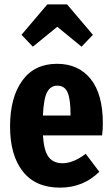

<svg xmlns="http://www.w3.org/2000/svg" viewBox="-20 -839 510 876"><path d="M241.2 -716.8 129.9 -626 78.1 -680.2 195.8 -818.8H286.1L403.8 -680.2L352.1 -626ZM449.2 -275.9Q449.2 -247.6 445.8 -221.2H175.8Q180.7 -148.9 202.6 -121.6Q224.6 -94.2 265.1 -94.2Q314 -94.2 371.1 -137.2L433.1 -55.2Q359.4 17.1 253.9 17.1Q142.1 17.1 84 -56.9Q25.9 -130.9 25.9 -262.2Q25.9 -393.6 81.3 -470.7Q136.7 -547.9 240.2 -547.9Q337.9 -547.9 393.6 -478.8Q449.2 -409.7 449.2 -275.9ZM301.8 -312V-318.8Q301.8 -386.7 288.3 -417.5Q274.9 -448.2 241.2 -448.2Q210.9 -448.2 195.1 -418.7Q179.2 -389.2 175.8 -312Z"/></svg>

Font: Fira Sans Compressed
Style: Bold
Weight: 700
Width: 1
Designer: Carrois Corporate & Edenspiekermann AG
Foundry: Carrois Corporate GbR & Edenspiekermann AG
Version: Version 4.203;PS 004.203;hotconv 1.0.88;makeotf.lib2.5.64775